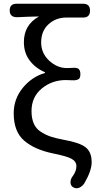

<svg xmlns="http://www.w3.org/2000/svg" viewBox="-20 -816 520 1032"><path d="M338.9 -450.2Q346.7 -450.2 358.4 -450.7Q370.1 -451.2 376 -451.7Q381.8 -452.1 390.1 -450.7Q398.4 -449.2 402.3 -445.8Q406.2 -442.4 409.2 -435.5Q412.1 -428.7 412.1 -418Q412.1 -405.3 408.7 -397.9Q405.3 -390.6 396 -387.7Q386.7 -384.8 379.9 -384.3Q373 -383.8 357.4 -384.8Q341.8 -385.7 334 -385.7Q259.8 -385.7 204.6 -340.3Q149.4 -294.9 149.4 -218.8Q149.4 -179.7 161.6 -151.9Q173.8 -124 199.7 -107.4Q225.6 -90.8 253.4 -81.5Q281.2 -72.3 323.2 -64.5Q407.2 -49.8 439.9 -24.4Q472.7 1 472.7 55.7Q472.7 101.6 433.6 168.9Q423.8 183.6 409.2 191.4Q394.5 199.2 378.9 193.4Q359.4 185.5 358.9 165.5Q358.4 145.5 373 127.9Q390.6 102.5 390.6 77.1Q390.6 51.8 364.7 37.6Q338.9 23.4 265.6 8.8Q166 -11.7 109.9 -60.1Q53.7 -108.4 53.7 -207Q53.7 -284.2 102.5 -343.8Q151.4 -403.3 221.7 -423.8V-427.7Q169.9 -450.2 139.2 -491.2Q108.4 -532.2 108.4 -589.8Q108.4 -682.6 189.5 -727.5Q129.9 -726.6 75.2 -723.6Q32.2 -721.7 32.2 -759.8Q32.2 -795.9 69.3 -795.9H426.8Q463.9 -795.9 463.9 -758.8Q463.9 -721.7 426.8 -721.7H336.9Q280.3 -721.7 240.7 -685.5Q201.2 -649.4 201.2 -587.9Q201.2 -530.3 244.1 -490.2Q287.1 -450.2 338.9 -450.2Z"/></svg>

Font: GenSenMaruGothic TW TTF Regular
Style: Regular
Weight: 400
Version: Version 1.301